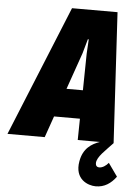

<svg xmlns="http://www.w3.org/2000/svg" viewBox="-107 -834 832 1151"><g transform="rotate(5 309.0 -258.5)"><path d="M579.6 120.1C564.9 138.2 543.9 152.3 524.9 152.3C509.8 152.3 502.4 143.1 502.4 128.9C502.4 90.8 555.2 46.4 597.7 0L552.7 -784.2H278.8L-41 0H183.1L228 -128.4H383.8L381.8 0H515.1C466.3 17.1 416.5 46.9 402.8 126C383.3 235.8 466.3 267.1 513.2 267.1C565.9 267.1 604 240.7 635.3 198.7ZM390.1 -520.5 386.7 -299.8H288.1L365.2 -520.5L389.6 -606.9H395Z"/></g></svg>

Font: Decalotype Black Italic
Style: Regular
Weight: 900
Italic angle: -10°
Designer: Alfredo Marco Pradil
Foundry: Alfredo Marco Pradil
Version: Version 1.0